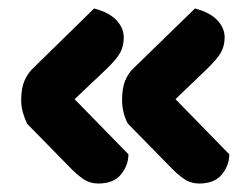

<svg xmlns="http://www.w3.org/2000/svg" viewBox="-20 -456 594 453"><path d="M283 -92Q283 -66 265.5 -44.5Q248 -23 212 -23Q192 -23 176 -34Q160 -45 144 -62L44 -164Q39 -174 34.5 -189Q30 -204 30 -219Q30 -248 37.5 -265Q45 -282 56 -293L202 -436Q237 -427 254.5 -408.5Q272 -390 272 -368Q272 -348 264 -332.5Q256 -317 230 -292L156 -222ZM521 -92Q521 -66 503.5 -44.5Q486 -23 450 -23Q430 -23 414 -34Q398 -45 382 -62L282 -164Q276 -174 272 -189Q268 -204 268 -219Q268 -248 275 -265Q282 -282 293 -293L440 -436Q475 -427 492.5 -408.5Q510 -390 510 -368Q510 -348 501.5 -332.5Q493 -317 467 -292L394 -222Z"/></svg>

Font: Baloo Bhai 2
Style: Bold
Weight: 700
Designer: Supriya Tembe, Noopur Datye and Ek Type
Foundry: Ek Type
Version: Version 1.640;PS 1.000;hotconv 16.6.51;makeotf.lib2.5.65220;